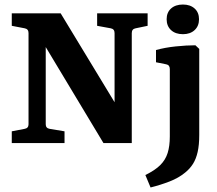

<svg xmlns="http://www.w3.org/2000/svg" viewBox="-20 -632 960 848"><path d="M579 -507Q562 -504 562 -486V0H437L155 -469L182 -471V-83Q182 -66 199 -63L265 -52V0H32V-52L89 -63Q106 -66 106 -83V-486Q106 -504 89 -507L32 -518V-573H248L513 -136L486 -134V-486Q486 -504 469 -507L409 -518V-573H632V-518ZM860 -416V-36Q860 8 853 39Q846 70 832.5 91.5Q819 113 798 130Q769 154 729 169.5Q689 185 645 196L622 141Q665 120 688 97Q711 74 720.5 43.5Q730 13 730 -29V-327Q730 -345 714 -348L669 -357V-411Q708 -422 756 -427Q804 -432 843 -432ZM859 -547Q859 -517 839.5 -499Q820 -481 788 -481Q755 -481 735.5 -499Q716 -517 716 -547Q716 -577 735.5 -594.5Q755 -612 788 -612Q820 -612 839.5 -594.5Q859 -577 859 -547Z"/></svg>

Font: Yrsa
Style: Bold
Weight: 700
Version: Version 2.004